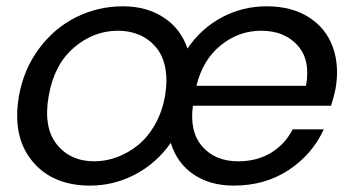

<svg xmlns="http://www.w3.org/2000/svg" viewBox="-20 -577 1120 606"><path d="M501 -274.9Q509.3 -326.7 501.2 -365.2Q493.2 -403.8 471.2 -429.2Q449.2 -454.6 418.9 -467.3Q388.7 -480 352.1 -480Q275.4 -480 213.1 -426.5Q150.9 -373 133.8 -274.9Q116.2 -175.8 158.9 -121.8Q201.7 -67.9 277.8 -67.9Q314.5 -67.9 349.6 -81.1Q384.8 -94.2 415.5 -118.9Q446.3 -143.6 469.2 -184.1Q492.2 -224.6 501 -274.9ZM804.2 -480Q733.4 -480 676.5 -433.8Q619.6 -387.7 600.1 -306.2H945.8Q960.9 -387.2 919.4 -433.6Q877.9 -480 804.2 -480ZM40 -274.9Q55.2 -359.4 103.8 -424.3Q152.3 -489.3 221.2 -523.2Q290 -557.1 368.2 -557.1Q442.4 -557.1 496.3 -522Q550.3 -486.8 571.8 -423.8Q614.7 -487.3 680.2 -522.2Q745.6 -557.1 821.8 -557.1Q899.9 -557.1 954.1 -522.9Q1008.3 -488.8 1030 -429.7Q1051.8 -370.6 1039.1 -296.9Q1036.6 -281.7 1024.9 -243.2H588.9Q577.6 -161.6 618.4 -114.7Q659.2 -67.9 731.9 -67.9Q792 -67.9 836.2 -95.2Q880.4 -122.6 903.8 -168.9H1002Q965.8 -89.8 891.4 -40.5Q816.9 8.8 717.8 8.8Q643.1 8.8 591.1 -26.4Q539.1 -61.5 519 -126Q474.1 -62 407 -26.6Q339.8 8.8 264.2 8.8Q145 8.8 81.3 -69.1Q17.6 -147 40 -274.9Z"/></svg>

Font: Poppins
Style: Italic
Weight: 400
Italic angle: -10°
Designer: Ninad Kale (Devanagari), Jonny Pinhorn (Latin)
Foundry: Indian Type Foundry
Version: Version 3.200;PS 1.000;hotconv 16.6.54;makeotf.lib2.5.65590